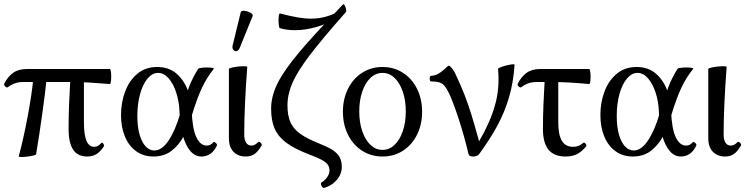

<svg xmlns="http://www.w3.org/2000/svg" viewBox="-20 -751 3643 935"><path d="M0.5 -342.8Q17.6 -377.4 43.7 -396.2Q69.8 -415 111.8 -415H514.6Q519 -415 520.8 -396.5Q522.5 -377.9 520.8 -359.6Q519 -341.3 514.6 -341.8Q453.1 -346.7 412.8 -349.1Q372.6 -351.6 332 -351.6H92.3Q68.8 -351.6 49.8 -344.2Q30.8 -336.9 19 -326.7Q15.6 -323.7 10.5 -326.2Q5.4 -328.6 2 -333.7Q-1.5 -338.9 0.5 -342.8ZM142.6 -372.6 207.5 -372.1Q201.2 -308.1 186.5 -201.7Q171.9 -95.2 155.8 0Q155.3 4.4 133.5 8.5Q111.8 12.7 91.1 13.4Q70.3 14.2 71.3 9.8Q93.8 -72.3 114.5 -182.6Q135.3 -293 142.6 -372.6ZM314 -123.5Q314 -182.6 316.4 -242.4Q318.8 -302.2 323.7 -390.6H388.7V-154.8Q388.7 -94.2 401.1 -65.2Q413.6 -36.1 439 -36.1Q448.7 -36.1 456.5 -40.3Q464.4 -44.4 474.1 -55.2Q476.6 -57.6 480 -54.7Q483.4 -51.8 485.6 -46.6Q487.8 -41.5 486.8 -39.6Q469.2 -12.7 450 -0.7Q430.7 11.2 404.3 11.2Q358.4 11.2 336.2 -22Q314 -55.2 314 -123.5Z M569.3 -190.9Q569.3 -252 589.4 -305.4Q609.4 -358.9 648.9 -391.8Q688.5 -424.8 745.1 -424.8Q803.7 -424.8 841.1 -391.1Q878.4 -357.4 895.3 -308.8Q912.1 -260.3 913.6 -212.4Q916.5 -124.5 936 -83.3Q955.6 -42 986.8 -42Q996.1 -42 1004.4 -46.1Q1012.7 -50.3 1018.6 -58.1Q1021 -61 1025.9 -58.6Q1030.8 -56.2 1034.4 -51.3Q1038.1 -46.4 1036.6 -43Q1024.4 -16.1 1005.1 -2.4Q985.8 11.2 960.4 11.2Q930.2 11.2 907 -15.4Q883.8 -42 870.1 -91.8Q856.4 -141.6 854 -210.4Q852.1 -256.3 838.4 -299.3Q824.7 -342.3 801.5 -369.1Q778.3 -396 750 -396Q722.2 -396 699 -368.9Q675.8 -341.8 662.4 -293.7Q648.9 -245.6 648.9 -186Q648.9 -131.8 660.2 -94Q671.4 -56.2 690.2 -37.1Q709 -18.1 731.4 -18.1Q768.1 -18.1 800.3 -65.7Q832.5 -113.3 856.4 -193.4Q883.8 -283.7 900.4 -327.4Q917 -371.1 944.8 -415.5Q947.8 -419.9 968 -421.6Q988.3 -423.3 1006.3 -421.6Q1024.4 -419.9 1021 -415.5Q988.8 -376 964.6 -325.7Q940.4 -275.4 913.1 -185.5Q896.5 -130.9 874.8 -88.6Q853 -46.4 816.7 -17.6Q780.3 11.2 727.5 11.2Q679.2 11.2 643.3 -14.4Q607.4 -40 588.4 -85.9Q569.3 -131.8 569.3 -190.9Z M1094.7 -78.1V-415Q1094.7 -419.4 1117.2 -423.6Q1139.6 -427.7 1161.9 -428.5Q1184.1 -429.2 1184.1 -424.8Q1169.4 -231.9 1169.4 -97.2Q1169.4 -70.3 1178.5 -56.2Q1187.5 -42 1204.6 -42Q1212.9 -42 1220.7 -46.1Q1228.5 -50.3 1237.3 -59.1Q1240.2 -62 1245.1 -59.1Q1250 -56.2 1252.9 -51Q1255.9 -45.9 1254.4 -43Q1236.8 -13.2 1219.5 -1Q1202.1 11.2 1176.3 11.2Q1139.6 11.2 1117.2 -11.7Q1094.7 -34.7 1094.7 -78.1ZM1112.8 -529.3 1152.3 -691.4Q1154.3 -699.7 1170.2 -698.2Q1186 -696.8 1200 -688.7Q1213.9 -680.7 1210.4 -672.9L1147.5 -518.1Q1142.1 -504.4 1132.3 -502.2Q1122.6 -500 1116.2 -508.3Q1109.9 -516.6 1112.8 -529.3Z M1545.4 137.7Q1559.1 130.4 1571.8 113.8Q1584.5 97.2 1584.5 79.1Q1584.5 63 1576.2 51Q1567.9 39.1 1547.4 27.8Q1526.9 16.6 1487.8 2Q1415.5 -25.4 1375.2 -55.2Q1335 -85 1317.6 -124.3Q1300.3 -163.6 1300.3 -222.2Q1300.3 -282.7 1331.8 -345.7Q1363.3 -408.7 1436.3 -495.6Q1509.3 -582.5 1650.4 -729.5Q1653.3 -732.9 1658.2 -724.9Q1663.1 -716.8 1665.3 -706.3Q1667.5 -695.8 1664.6 -692.4Q1548.3 -561 1488.3 -481.9Q1428.2 -402.8 1404.1 -347.4Q1379.9 -292 1379.9 -237.3Q1379.9 -189.5 1393.8 -157.2Q1407.7 -125 1440.2 -100.8Q1472.7 -76.7 1530.8 -53.7Q1573.7 -36.6 1597.7 -21.7Q1621.6 -6.8 1633.1 12.9Q1644.5 32.7 1644.5 62.5Q1644.5 84.5 1633.8 105Q1623 125.5 1603.5 141.1Q1584 156.7 1558.1 164.1Q1553.7 165 1549.1 159.4Q1544.4 153.8 1543 146.7Q1541.5 139.6 1545.4 137.7ZM1343.3 -613.8Q1338.9 -614.7 1337.2 -633.3Q1335.4 -651.9 1337.2 -669.2Q1338.9 -686.5 1343.3 -685.5Q1391.6 -672.9 1428 -666.5Q1464.4 -660.2 1495.1 -660.2Q1529.8 -660.2 1562 -668.5Q1594.2 -676.8 1630.4 -695.3L1627 -667.5Q1579.6 -636.7 1523.9 -620.4Q1468.3 -604 1416 -604Q1376.5 -604 1343.3 -613.8Z M1649.9 -207Q1649.9 -269 1674.8 -318.8Q1699.7 -368.7 1743.7 -396.7Q1787.6 -424.8 1842.8 -424.8Q1897.9 -424.8 1941.9 -396.7Q1985.8 -368.7 2010.7 -318.8Q2035.6 -269 2035.6 -207Q2035.6 -144.5 2010.7 -94.7Q1985.8 -44.9 1941.9 -16.8Q1897.9 11.2 1842.8 11.2Q1787.6 11.2 1743.7 -16.8Q1699.7 -44.9 1674.8 -94.7Q1649.9 -144.5 1649.9 -207ZM1956.1 -208.5Q1956.1 -262.2 1941.4 -304.9Q1926.8 -347.7 1901.1 -371.8Q1875.5 -396 1842.8 -396Q1810.1 -396 1784.4 -371.8Q1758.8 -347.7 1744.1 -304.9Q1729.5 -262.2 1729.5 -208.5Q1729.5 -154.8 1744.1 -112.1Q1758.8 -69.3 1784.4 -45.2Q1810.1 -21 1842.8 -21Q1875.5 -21 1901.1 -45.2Q1926.8 -69.3 1941.4 -112.1Q1956.1 -154.8 1956.1 -208.5Z M2261.7 0Q2242.7 -82.5 2214.6 -168.9Q2186.5 -255.4 2167 -295.9Q2155.3 -320.3 2145 -332.5Q2134.8 -344.7 2119.9 -349.6Q2105 -354.5 2079.1 -354.5Q2074.7 -354.5 2073.2 -361.3Q2071.8 -368.2 2073.5 -375Q2075.2 -381.8 2079.1 -381.8Q2096.7 -381.8 2114.7 -392.1Q2132.8 -402.3 2149.9 -418.9L2152.3 -421.4Q2157.7 -426.8 2160.9 -429Q2164.1 -431.2 2166.5 -431.2Q2169.9 -431.2 2179.7 -419.9Q2189.5 -408.7 2197.3 -392.1Q2224.6 -334.5 2242.7 -287.8Q2260.7 -241.2 2275.1 -194.6Q2289.6 -147.9 2313 -63Q2363.8 -148.4 2389.2 -234.1Q2414.6 -319.8 2405.3 -415Q2404.8 -419.4 2425 -426.3Q2445.3 -433.1 2465.6 -436.5Q2485.8 -439.9 2485.8 -435.5Q2480.5 -352.1 2459.7 -280Q2439 -208 2403.1 -141.1Q2367.2 -74.2 2313 0Q2309.1 5.4 2300.8 8.3Q2292.5 11.2 2283.7 11.2Q2274.9 11.2 2269 8.3Q2263.2 5.4 2261.7 0Z M2624 -123.5Q2624 -182.6 2626.5 -242.4Q2628.9 -302.2 2633.8 -390.6H2698.7V-154.8Q2698.7 -94.2 2716.3 -65.2Q2733.9 -36.1 2770.5 -36.1Q2784.7 -36.1 2795.9 -40.3Q2807.1 -44.4 2820.8 -55.2Q2824.2 -58.1 2828.1 -54.9Q2832 -51.8 2834.5 -46.6Q2836.9 -41.5 2835.4 -39.6Q2814 -12.7 2790.3 -0.7Q2766.6 11.2 2734.4 11.2Q2678.2 11.2 2651.1 -22Q2624 -55.2 2624 -123.5ZM2501 -342.8Q2518.1 -377.4 2544.2 -396.2Q2570.3 -415 2612.3 -415H2849.1Q2853.5 -415 2855.2 -396.5Q2856.9 -377.9 2855.2 -359.6Q2853.5 -341.3 2849.1 -341.8Q2795.9 -346.7 2752.2 -349.1Q2708.5 -351.6 2666.5 -351.6H2592.8Q2569.3 -351.6 2550.3 -344.2Q2531.2 -336.9 2519.5 -326.7Q2516.1 -323.7 2511 -326.2Q2505.9 -328.6 2502.4 -333.7Q2499 -338.9 2501 -342.8Z M2903.8 -190.9Q2903.8 -252 2923.8 -305.4Q2943.8 -358.9 2983.4 -391.8Q3022.9 -424.8 3079.6 -424.8Q3138.2 -424.8 3175.5 -391.1Q3212.9 -357.4 3229.7 -308.8Q3246.6 -260.3 3248 -212.4Q3251 -124.5 3270.5 -83.3Q3290 -42 3321.3 -42Q3330.6 -42 3338.9 -46.1Q3347.2 -50.3 3353 -58.1Q3355.5 -61 3360.4 -58.6Q3365.2 -56.2 3368.9 -51.3Q3372.6 -46.4 3371.1 -43Q3358.9 -16.1 3339.6 -2.4Q3320.3 11.2 3294.9 11.2Q3264.6 11.2 3241.5 -15.4Q3218.3 -42 3204.6 -91.8Q3190.9 -141.6 3188.5 -210.4Q3186.5 -256.3 3172.9 -299.3Q3159.2 -342.3 3136 -369.1Q3112.8 -396 3084.5 -396Q3056.6 -396 3033.4 -368.9Q3010.3 -341.8 2996.8 -293.7Q2983.4 -245.6 2983.4 -186Q2983.4 -131.8 2994.6 -94Q3005.9 -56.2 3024.7 -37.1Q3043.5 -18.1 3065.9 -18.1Q3102.5 -18.1 3134.8 -65.7Q3167 -113.3 3190.9 -193.4Q3218.3 -283.7 3234.9 -327.4Q3251.5 -371.1 3279.3 -415.5Q3282.2 -419.9 3302.5 -421.6Q3322.8 -423.3 3340.8 -421.6Q3358.9 -419.9 3355.5 -415.5Q3323.2 -376 3299.1 -325.7Q3274.9 -275.4 3247.6 -185.5Q3231 -130.9 3209.2 -88.6Q3187.5 -46.4 3151.1 -17.6Q3114.7 11.2 3062 11.2Q3013.7 11.2 2977.8 -14.4Q2941.9 -40 2922.9 -85.9Q2903.8 -131.8 2903.8 -190.9Z M3429.2 -78.1V-415Q3429.2 -419.4 3451.7 -423.6Q3474.1 -427.7 3496.3 -428.5Q3518.6 -429.2 3518.6 -424.8Q3503.9 -231.9 3503.9 -97.2Q3503.9 -70.3 3512.9 -56.2Q3522 -42 3539.1 -42Q3547.4 -42 3555.2 -46.1Q3563 -50.3 3571.8 -59.1Q3574.7 -62 3579.6 -59.1Q3584.5 -56.2 3587.4 -51Q3590.3 -45.9 3588.9 -43Q3571.3 -13.2 3554 -1Q3536.6 11.2 3510.7 11.2Q3474.1 11.2 3451.7 -11.7Q3429.2 -34.7 3429.2 -78.1Z"/></svg>

Font: Junicode Two Beta VF
Style: Regular
Weight: 400
Designer: Peter S. Baker
Foundry: Briery Creek Software
Version: Version 1.031 beta; ttfautohint (v1.8.1.43-b0c9)